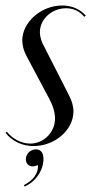

<svg xmlns="http://www.w3.org/2000/svg" viewBox="-53 -523 339 698"><path d="M259 -466C238 -490 208 -503 173 -503C97 -503 28 -443 28 -376C28 -358 33 -339 43 -320L126 -164C140 -138 147 -114 147 -92C147 -42 106 -1 57 -1C26 -1 -6 -17 -28 -44L-33 -40C-8 -9 28 8 69 8C146 8 214 -50 214 -118C214 -137 208 -158 197 -178L109 -351C98 -370 92 -389 92 -406C92 -454 136 -493 187 -493C214 -493 237 -482 253 -462ZM85 77C87 108 67 133 34 150L36 155C76 139 105 96 105 55C105 32 95 20 78 20C58 20 41 36 41 56C41 71 51 82 66 82C71 82 78 80 85 77Z"/></svg>

Font: Moniqa Ita Display
Style: Italic
Weight: 400
Italic angle: -10°
Designer: Rajesh Rajput
Foundry: Rajesh Rajput
Version: Version 1.000